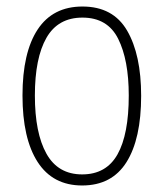

<svg xmlns="http://www.w3.org/2000/svg" viewBox="-20 -559 502 589"><path d="M413 -265Q413 -133 368 -61.5Q323 10 232 10Q142 10 95.5 -62Q49 -134 49 -266Q49 -398 95.5 -468.5Q142 -539 233 -539Q327 -539 370 -465Q413 -391 413 -265ZM87 -266Q87 -151 122.5 -87.5Q158 -24 232 -24Q306 -24 340.5 -85.5Q375 -147 375 -266Q375 -375 342.5 -440Q310 -505 233 -505Q158 -505 122.5 -443Q87 -381 87 -266Z"/></svg>

Font: Noto Sans Sinhala Condensed ExtraLight
Style: Regular
Weight: 200
Width: 3
Designer: Jelle Bosma - Monotype Design Team
Foundry: Monotype Imaging Inc.
Version: Version 2.006; ttfautohint (v1.8.4.7-5d5b)